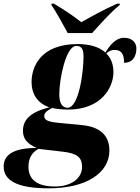

<svg xmlns="http://www.w3.org/2000/svg" viewBox="-97 -786 763 1046"><path d="M272 -606H405C448 -654 499 -712 555 -759L556 -766H541C468 -734 386 -688 346 -665C315 -690 264 -726 197 -766H184L183 -759C206 -727 251 -644 272 -606ZM168 240C374 240 499 156 499 34C499 -54 441 -97 344 -105L220 -117C162 -123 144 -132 144 -155C144 -169 155 -181 187 -198C203 -193 241 -189 274 -189C454 -189 521 -308 521 -393C521 -448 499 -478 482 -495C497 -509 511 -514 527 -514C560 -514 579 -497 579 -444C631 -444 646 -486 646 -522C646 -553 624 -580 579 -580C529 -580 497 -531 477 -500C441 -533 385 -546 327 -546C120 -546 75 -418 75 -339C75 -282 99 -227 172 -201C60 -174 28 -127 28 -73C28 -30 52 -2 103 20C-26 20 -77 59 -77 121C-77 193 -12 240 168 240ZM271 -199C239 -199 226 -229 226 -273C226 -352 261 -536 319 -536C350 -536 358 -514 358 -478C358 -394 333 -199 271 -199ZM202 230C93 230 58 182 58 123C58 75 78 44 112 25L242 40C322 49 350 70 350 123C350 187 290 230 202 230Z"/></svg>

Font: Noto Serif Display Black
Style: Italic
Weight: 900
Italic angle: -12°
Designer: Monotype Design Team
Foundry: Monotype Imaging Inc.
Version: Version 2.009